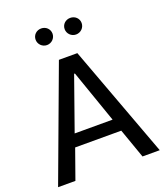

<svg xmlns="http://www.w3.org/2000/svg" viewBox="-159 -997 947 1104"><g transform="rotate(-20 314.5 -445.5)"><path d="M456.5 -181.2 520.5 0H626L371.6 -686.5H258.8L3.9 0H109.9L174.3 -181.2ZM318.4 -581.1 431.2 -257.8H199.2L313.5 -581.1ZM172.4 -840.8C172.4 -813 195.3 -789.6 224.1 -789.6C252.9 -789.6 275.9 -813 275.9 -840.8C275.9 -869.6 252.9 -891.1 224.1 -891.1C195.3 -891.1 172.4 -869.6 172.4 -840.8ZM350.1 -840.8C350.1 -813 373 -789.6 401.9 -789.6C431.2 -789.6 454.1 -813 454.1 -840.8C454.1 -869.6 431.2 -891.1 401.9 -891.1C373 -891.1 350.1 -869.6 350.1 -840.8Z"/></g></svg>

Font: Estedad Medium
Style: Regular
Weight: 500
Designer: Amin Abedi
Version: Version 7.3